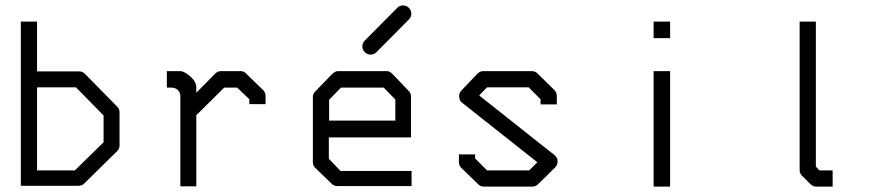

<svg xmlns="http://www.w3.org/2000/svg" viewBox="-20 -739 3280 710"><path d="M57 -52V-659H117V-475H273Q285 -475 294 -466L413 -345Q422 -336 422 -324V-201Q422 -189 413 -180L290 -59Q283 -52 269 -52ZM117 -109H257L363 -213V-312L261 -416H117Z M706 -313V-50H647V-384Q647 -395.5 638 -406Q627.5 -415 615 -415H597V-476H646Q661 -476 683.5 -456.5Q706 -437 706 -415V-396L775 -466Q785 -476 796 -476H869Q882.5 -476 890 -467L953 -406Q962 -397 962 -384V-354H902V-372L857 -415H809Z M1196 -231V-152L1239 -107H1502V-51H1227Q1215 -51 1207 -59L1145 -119Q1137 -127 1137 -140V-382Q1137 -392 1147 -402L1208 -465Q1219 -476 1230 -476H1411Q1421 -476 1432 -465L1491 -403Q1500 -394 1500 -383V-231ZM1197 -293H1442V-371L1399 -415H1241L1197 -370ZM1320 -567Q1320 -580 1329 -589L1449 -710Q1458 -719 1470 -719Q1483 -719 1492 -710Q1501 -701 1501 -688Q1501 -676 1492 -667L1372 -546Q1363 -537 1350 -537Q1338 -537 1329 -546Q1320 -555 1320 -567Z M1979 -372 1935 -416H1781L1752 -386L2031 -165Q2042 -155.5 2042 -143Q2042 -129 2033 -120L1970 -58Q1961 -49 1949 -49H1769Q1757 -49 1748 -58L1686 -118Q1677 -127 1677 -140V-168H1737V-153L1781 -109H1937L1967 -139L1689 -359Q1679.5 -365.5 1678 -381V-384.5Q1678 -396 1686 -404L1746 -467Q1755 -476 1768 -476H1947Q1959 -476 1968 -467L2030 -406Q2039 -397 2039 -385V-353H1979Z M2397 -659H2458V-598H2397ZM2397 -476H2458V-49H2397Z M2997 -123 3010 -109H3059V-49H2998Q2986 -49 2977 -58L2946 -89Q2937 -98 2937 -110V-659H2997Z"/></svg>

Font: 3270 Nerd Font
Style: Regular
Weight: 400
Monospace: yes
Version: Version 3.0.1;Nerd Fonts 3.3.0